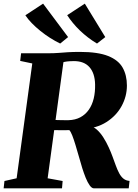

<svg xmlns="http://www.w3.org/2000/svg" viewBox="-29 -1036 758 1056"><path d="M-9 0 -4.5 -40.5 62.5 -55.5 148.5 -687 82 -701 87 -743H236Q268 -743 292.8 -745Q317.5 -747 344.8 -748.8Q372 -750.5 410.5 -750.5Q509.5 -750.5 565.8 -728Q622 -705.5 645.5 -664Q669 -622.5 669 -565.5Q669 -506 639.8 -452.5Q610.5 -399 556.2 -364.5Q502 -330 426.5 -326.5L461 -341.5Q483.5 -341 503.2 -323.5Q523 -306 539.8 -279.5Q556.5 -253 569.2 -225Q582 -197 590 -174.5Q599.5 -149 608 -125.5Q616.5 -102 626.5 -83.2Q636.5 -64.5 650 -53.5Q663.5 -42.5 683.5 -41L679 0H488Q476 0 464.2 -16.5Q452.5 -33 442.2 -58.5Q432 -84 423.5 -111Q414 -143 404.5 -176.2Q395 -209.5 386 -239.2Q377 -269 368.5 -290.8Q360 -312.5 352 -320.5Q345.5 -320.5 334.2 -320Q323 -319.5 309.5 -319.8Q296 -320 283.2 -320.2Q270.5 -320.5 260.5 -320.5L266.5 -376.5Q274 -376 285.2 -375.8Q296.5 -375.5 308.8 -375.2Q321 -375 331.5 -375Q342 -375 347.5 -375Q385 -376 413 -391Q441 -406 459.5 -432.5Q478 -459 486.5 -494.5Q495 -530 494 -572.5Q492.5 -633.5 463 -666.8Q433.5 -700 377.5 -700Q367.5 -700 354 -699.2Q340.5 -698.5 326.5 -695.8Q312.5 -693 301 -687L323.5 -721L233 -55.5L315.5 -40.5L312 0ZM550 -832 504.5 -796.5Q478.5 -812 454.8 -830.2Q431 -848.5 410.2 -868.5Q389.5 -888.5 372 -909.8Q354.5 -931 340.5 -952.5L437.5 -1016ZM345.5 -832 302 -796.5Q275 -809.5 247 -827.2Q219 -845 193 -866Q167 -887 145.8 -908.8Q124.5 -930.5 110.5 -952L208 -1016Z"/></svg>

Font: Merriweather 60pt Black
Style: Italic
Weight: 900
Italic angle: -7.8°
Version: Version 2.101